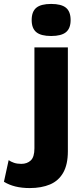

<svg xmlns="http://www.w3.org/2000/svg" viewBox="-114 -741 425 976"><path d="M37 215Q-3 215 -35.5 207Q-68 199 -94 183L-70 73Q-59 81 -43 86.5Q-27 92 -6 92Q24 92 42.5 74.5Q61 57 61 13V-500H231V28Q231 95 207.5 136.5Q184 178 140.5 196.5Q97 215 37 215ZM146 -558Q94 -558 70.5 -577.5Q47 -597 47 -639Q47 -682 70.5 -701.5Q94 -721 146 -721Q198 -721 221.5 -701.5Q245 -682 245 -639Q245 -597 221.5 -577.5Q198 -558 146 -558Z"/></svg>

Font: Kantumruy Pro
Style: Bold
Weight: 700
Version: Version 1.002